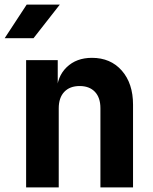

<svg xmlns="http://www.w3.org/2000/svg" viewBox="-43 -810 663 830"><path d="M69.9 0V-550H206.6V-445H246.9L202.4 -412.1Q203.2 -478.8 245.2 -519.4Q287.2 -560 354.5 -560Q434.9 -560 483.5 -504.8Q532.1 -449.5 532.1 -357.3V0H391.1V-342.1Q391.1 -388.1 367.3 -413.1Q343.4 -438.1 301.3 -438.1Q258.9 -438.1 234.9 -412.9Q210.9 -387.7 210.9 -341.5V0ZM-22.7 -645 72.3 -790H215.5L102 -645Z"/></svg>

Font: JetBrains Mono
Style: Regular
Weight: 400
Monospace: yes
Designer: Philipp Nurullin, Konstantin Bulenkov
Foundry: JetBrains
Version: Version 2.305